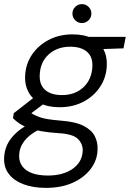

<svg xmlns="http://www.w3.org/2000/svg" viewBox="-49 -681 631 933"><path d="M174 232Q112 232 65.5 214.5Q19 197 -6 164.5Q-31 132 -29 86Q-28 54 -15.5 25.5Q-3 -3 23 -29Q49 -55 88 -76L140 -51Q93 -27 69 4.5Q45 36 44 74Q43 104 59 126.5Q75 149 107 160.5Q139 172 184 172Q258 172 304.5 139Q351 106 353 51Q354 19 330 -5.5Q306 -30 235 -34Q187 -37 151.5 -43.5Q116 -50 90.5 -59Q65 -68 46 -80.5Q27 -93 14 -107L18 -131L122 -212L179 -188L74 -109L85 -143Q99 -133 112.5 -125.5Q126 -118 142.5 -112Q159 -106 183.5 -102Q208 -98 244 -95Q317 -90 357 -69.5Q397 -49 412 -18.5Q427 12 425 46Q424 97 392 139.5Q360 182 304.5 207Q249 232 174 232ZM241 -160Q184 -160 146 -179.5Q108 -199 89.5 -233.5Q71 -268 73 -310Q75 -368 105.5 -414Q136 -460 187.5 -487Q239 -514 303 -514Q361 -514 398.5 -494.5Q436 -475 454 -441Q472 -407 470 -363Q468 -306 438 -260Q408 -214 357 -187Q306 -160 241 -160ZM252 -219Q316 -219 356.5 -257Q397 -295 400 -358Q402 -405 373.5 -429.5Q345 -454 292 -454Q229 -454 187.5 -416.5Q146 -379 144 -316Q142 -269 170.5 -244Q199 -219 252 -219ZM372 -440 358 -502H562L551 -446ZM349 -569Q330 -569 316.5 -582.5Q303 -596 303 -615Q303 -634 316.5 -647.5Q330 -661 349 -661Q368 -661 381.5 -647.5Q395 -634 395 -615Q395 -596 381.5 -582.5Q368 -569 349 -569Z"/></svg>

Font: DM Sans 16pt Light
Style: Italic
Weight: 300
Italic angle: -10°
Version: Version 4.004;gftools[0.9.30]